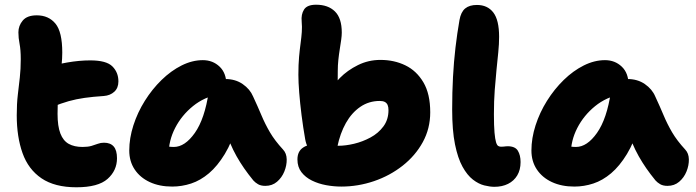

<svg xmlns="http://www.w3.org/2000/svg" viewBox="-20 -781 2952 814"><path d="M304 13Q212 13 156 -25Q100 -63 75.5 -132Q51 -201 51 -292Q51 -341 55.5 -379Q60 -417 64 -452.5Q68 -488 68 -530Q68 -570 63 -595Q58 -620 58 -644Q58 -672 76.5 -694Q95 -716 136 -716Q186 -716 215 -681Q244 -646 244 -558Q244 -533 241 -505Q238 -477 234 -445.5Q230 -414 227 -377.5Q224 -341 224 -298Q224 -246 236 -215Q248 -184 271.5 -171Q295 -158 330 -158Q353 -158 368 -162.5Q383 -167 395 -171.5Q407 -176 421 -176Q448 -176 462 -160Q476 -144 476 -110Q476 -58 436 -22.5Q396 13 304 13ZM200 -327Q154 -308 128.5 -329.5Q103 -351 103 -391Q103 -423 114 -449Q125 -475 171 -492Q213 -507 264.5 -516Q316 -525 363 -525Q431 -525 456.5 -499.5Q482 -474 482 -436Q482 -408 464.5 -392Q447 -376 420 -374Q374 -371 338.5 -366Q303 -361 271 -352Q239 -343 200 -327Z M710 10Q656 10 615 -9Q574 -28 551 -62.5Q528 -97 528 -143Q528 -195 545.5 -249.5Q563 -304 594 -353.5Q625 -403 665 -442Q705 -481 750 -503.5Q795 -526 840 -526Q882 -526 911 -498.5Q940 -471 940 -420Q940 -403 930.5 -393.5Q921 -384 908 -381Q846 -370 798 -331Q750 -292 722.5 -238.5Q695 -185 695 -127Q695 -113 697 -101.5Q699 -90 704 -73L630 -187Q655 -170 674 -164Q693 -158 717 -158Q764 -158 806 -217.5Q848 -277 865 -392Q869 -418 889.5 -432Q910 -446 935 -446Q978 -446 1009 -424.5Q1040 -403 1053 -372Q1073 -329 1088.5 -292Q1104 -255 1124.5 -220Q1145 -185 1180 -147Q1195 -131 1195.5 -105.5Q1196 -80 1185.5 -54Q1175 -28 1154.5 -10.5Q1134 7 1105 7Q1086 7 1074 0Q1062 -7 1054 -16Q1032 -43 1015 -67.5Q998 -92 983 -118.5Q968 -145 954.5 -177Q941 -209 926 -249L986 -255Q964 -179 933 -128Q902 -77 866 -46.5Q830 -16 790.5 -3Q751 10 710 10Z M1427 10Q1395 10 1362.5 4Q1330 -2 1302.5 -15.5Q1275 -29 1258 -51Q1241 -73 1241 -105Q1241 -139 1264.5 -155Q1288 -171 1325 -171Q1344 -171 1367.5 -167Q1391 -163 1415 -163Q1445 -163 1481 -171.5Q1517 -180 1550.5 -198Q1584 -216 1605.5 -245Q1627 -274 1627 -314Q1627 -327 1623.5 -335.5Q1620 -344 1612 -348.5Q1604 -353 1590 -353Q1544 -353 1507.5 -328Q1471 -303 1446.5 -259.5Q1422 -216 1410 -158Q1406 -136 1393 -123Q1380 -110 1358 -110Q1330 -110 1305.5 -131Q1281 -152 1274 -190Q1265 -241 1258.5 -292.5Q1252 -344 1248.5 -388.5Q1245 -433 1245 -464Q1245 -508 1248 -540.5Q1251 -573 1254.5 -598.5Q1258 -624 1259.5 -645.5Q1261 -667 1259 -690Q1256 -720 1269 -740.5Q1282 -761 1320 -761Q1371 -761 1400 -732.5Q1429 -704 1429 -643Q1429 -630 1426.5 -612Q1424 -594 1420.5 -572.5Q1417 -551 1414.5 -527.5Q1412 -504 1412 -480Q1412 -441 1411.5 -412.5Q1411 -384 1416 -346L1375 -387Q1389 -418 1421 -450.5Q1453 -483 1497.5 -505Q1542 -527 1593 -527Q1651 -527 1698.5 -504Q1746 -481 1775 -432Q1804 -383 1804 -305Q1804 -236 1772.5 -178.5Q1741 -121 1687 -78.5Q1633 -36 1565.5 -13Q1498 10 1427 10Z M2076 11Q2057 11 2033 5Q2009 -1 1985 -19.5Q1961 -38 1941 -74Q1921 -110 1909 -169Q1897 -228 1897 -317Q1897 -390 1900.5 -454.5Q1904 -519 1911 -579Q1918 -639 1928 -696Q1934 -730 1952 -745Q1970 -760 2002 -760Q2047 -760 2071.5 -728Q2096 -696 2096 -625Q2096 -594 2092.5 -559.5Q2089 -525 2085 -485.5Q2081 -446 2077.5 -399.5Q2074 -353 2074 -297Q2074 -247 2076.5 -219Q2079 -191 2083 -178Q2087 -165 2092.5 -162Q2098 -159 2104 -159Q2110 -159 2115 -159.5Q2120 -160 2124 -160.5Q2128 -161 2132 -161Q2164 -161 2175.5 -142Q2187 -123 2187 -94Q2187 -61 2173 -37.5Q2159 -14 2134 -1.5Q2109 11 2076 11Z M2415 10Q2361 10 2320 -9Q2279 -28 2256 -62.5Q2233 -97 2233 -143Q2233 -195 2250.5 -249.5Q2268 -304 2299 -353.5Q2330 -403 2370 -442Q2410 -481 2455 -503.5Q2500 -526 2545 -526Q2587 -526 2616 -498.5Q2645 -471 2645 -420Q2645 -403 2635.5 -393.5Q2626 -384 2613 -381Q2551 -370 2503 -331Q2455 -292 2427.5 -238.5Q2400 -185 2400 -127Q2400 -113 2402 -101.5Q2404 -90 2409 -73L2335 -187Q2360 -170 2379 -164Q2398 -158 2422 -158Q2469 -158 2511 -217.5Q2553 -277 2570 -392Q2574 -418 2594.5 -432Q2615 -446 2640 -446Q2683 -446 2714 -424.5Q2745 -403 2758 -372Q2778 -329 2793.5 -292Q2809 -255 2829.5 -220Q2850 -185 2885 -147Q2900 -131 2900.5 -105.5Q2901 -80 2890.5 -54Q2880 -28 2859.5 -10.5Q2839 7 2810 7Q2791 7 2779 0Q2767 -7 2759 -16Q2737 -43 2720 -67.5Q2703 -92 2688 -118.5Q2673 -145 2659.5 -177Q2646 -209 2631 -249L2691 -255Q2669 -179 2638 -128Q2607 -77 2571 -46.5Q2535 -16 2495.5 -3Q2456 10 2415 10Z"/></svg>

Font: Shantell Sans ExtraBold
Style: Regular
Weight: 800
Designer: Stephen Nixon, Anya Danilova, Shantell Martin
Foundry: Arrow Type
Version: Version 1.011;[c5ecc13dd]